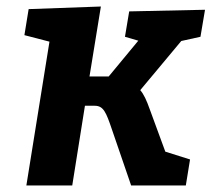

<svg xmlns="http://www.w3.org/2000/svg" viewBox="-20 -570 650 590"><path d="M68 -542 55 -462 132 -442 61 0H202L241 -245H271C298 -245 306 -225 324 -172L383 0H551L564 -80L488 -104L441 -232C430 -263 422 -280 411 -293L537 -444L596 -457L610 -540L377 -535L364 -457L405 -445L314 -335H255L290 -550Z"/></svg>

Font: Bitter
Style: Bold Italic
Weight: 700
Designer: Sol Matas
Foundry: Sol Matas
Version: Version 1.002